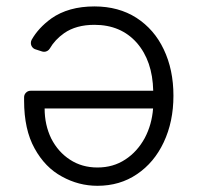

<svg xmlns="http://www.w3.org/2000/svg" viewBox="-20 -577 621 604"><path d="M174.7 -21.7Q121.8 -50.1 88.8 -110.1Q55.8 -169.4 55.8 -260.3V-271Q55.8 -279.5 61.8 -285.5Q67.8 -291.5 76.3 -291.5H462Q459.9 -385.7 410.2 -442.5Q360.1 -498.9 277 -498.9Q219.5 -498.9 181.8 -472.7Q152.7 -452.1 136.7 -424.4Q133.9 -419.7 129.1 -416.9Q124.3 -414.1 119 -414.1Q115.4 -414.1 112.2 -415.1L91.3 -421.9Q84.9 -424 81 -429.5Q77.1 -435 77.1 -441.8Q77.1 -447.1 79.5 -451.7Q100.5 -489 141.3 -518.8Q195.3 -556.8 277 -556.8Q353 -556.8 409.1 -521Q465.2 -484.7 495 -421.9Q525.6 -358 525.6 -275.9Q525.6 -194.2 495 -129.3Q464.8 -65.3 410.9 -29.1Q357.2 7.5 286.6 7.5Q227.3 7.5 174.7 -21.7ZM141.3 -141Q163 -98.7 200.3 -74.6Q237.6 -50.1 286.6 -50.1Q336.3 -50.1 374.3 -75.3Q411.9 -99.8 435.4 -142.8Q457.7 -185 461.6 -235.8H120.4Q120.4 -183.9 141.3 -141Z"/></svg>

Font: DeltaSans Light
Style: Regular
Weight: 300
Designer: Rasmus Andersson
Foundry: rsms
Version: Version 3.012